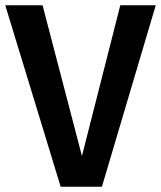

<svg xmlns="http://www.w3.org/2000/svg" viewBox="-25 -711 613 731"><path d="M568 -691 363 0H206L-5 -691H137L287 -117L433 -691Z"/></svg>

Font: FiraGO Medium
Style: Regular
Weight: 500
Designer: bBox Type
Foundry: bBox Type GmbH
Version: Version 1.001;PS 001.001;hotconv 1.0.88;makeotf.lib2.5.64775